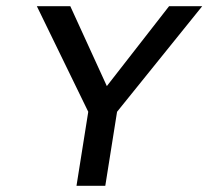

<svg xmlns="http://www.w3.org/2000/svg" viewBox="-20 -600 673 620"><path d="M99 -580 265 -239 227 0H320L358 -239L633 -580H526L325 -322L207 -580Z"/></svg>

Font: Charger Sport
Style: BdObl
Weight: 700
Designer: Jasper
Foundry: Cannot Into Space Fonts
Version: Version 1.1